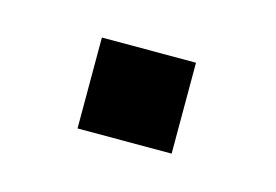

<svg xmlns="http://www.w3.org/2000/svg" viewBox="-34 -441 293 204"><g transform="rotate(15 113.0 -339.0)"><path d="M59.5 -389V-289H163V-389Z"/></g></svg>

Font: Anybody Expanded
Style: Regular
Weight: 400
Width: 7
Version: Version 1.113;gftools[0.9.25]